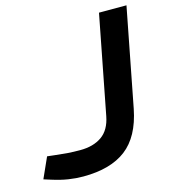

<svg xmlns="http://www.w3.org/2000/svg" viewBox="-122 -787 790 884"><g transform="rotate(-15 273.5 -345.0)"><path d="M167 10Q132 10 96.5 4.5Q61 -1 20 -14L-15 -25L29 -123L64 -119Q99 -115 125.5 -113Q152 -111 184 -111Q247 -111 287.5 -139.5Q328 -168 340 -231L431 -700H562L471 -231Q446 -104 371.5 -47Q297 10 167 10Z"/></g></svg>

Font: REM Medium Medium
Style: Italic
Weight: 500
Italic angle: -11°
Version: Version 1.005;gftools[0.9.28]